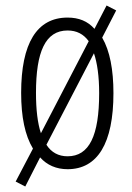

<svg xmlns="http://www.w3.org/2000/svg" viewBox="-20 -657 482 699"><path d="M393 -318C393 -403 380 -472 352 -520L403 -619L368 -637L324 -552C299 -580 267 -593 226 -593C114 -593 57 -499 57 -319C57 -231 71 -164 100 -116L37 4L72 22L126 -84C151 -56 185 -41 226 -41C335 -41 393 -135 393 -318ZM111 -319C111 -468 145 -546 226 -546C259 -546 284 -533 303 -507L129 -172C117 -208 111 -257 111 -319ZM341 -318C341 -163 305 -88 226 -88C193 -88 167 -102 149 -130L322 -463C334 -428 341 -379 341 -318Z"/></svg>

Font: Noto Sans Tamil UI ExtraCondensed Light
Style: Regular
Weight: 300
Width: 2
Designer: Jelle Bosma - Monotype Design Team
Foundry: Monotype Imaging Inc.
Version: Version 2.004